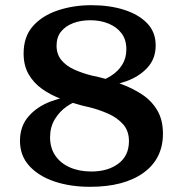

<svg xmlns="http://www.w3.org/2000/svg" viewBox="-20 -711 705 740"><path d="M327 9Q251 9 190 -11.5Q129 -32 93 -71.5Q57 -111 57 -168Q57 -225 90.5 -263Q124 -301 177 -320.5Q230 -340 287 -344L295 -327Q265 -320 237 -300.5Q209 -281 191 -251Q173 -221 173 -182Q173 -141 193 -111.5Q213 -82 249 -66Q285 -50 332 -50Q396 -50 436.5 -80.5Q477 -111 477 -167Q477 -207 454 -232.5Q431 -258 395.5 -273.5Q360 -289 323 -298L297 -304Q255 -315 215 -330Q175 -345 142.5 -368Q110 -391 90.5 -424.5Q71 -458 71 -505Q71 -570 107 -610.5Q143 -651 203 -671Q263 -691 332 -691Q403 -691 459 -673Q515 -655 547.5 -621Q580 -587 580 -536Q580 -485 548.5 -450.5Q517 -416 467 -398Q417 -380 360 -377L353 -393Q383 -403 409 -419.5Q435 -436 451 -461.5Q467 -487 467 -521Q467 -558 448.5 -582.5Q430 -607 398.5 -620Q367 -633 328 -633Q292 -633 262.5 -622Q233 -611 215.5 -589.5Q198 -568 198 -535Q198 -502 216.5 -479.5Q235 -457 266 -443Q297 -429 333 -420L360 -414Q404 -403 447.5 -387Q491 -371 527.5 -347Q564 -323 586 -286Q608 -249 608 -196Q608 -99 533 -45Q458 9 327 9Z"/></svg>

Font: Montagu Slab 120pt Medium
Style: Regular
Weight: 500
Designer: Florian Karsten
Foundry: Florian Karsten
Version: Version 1.000